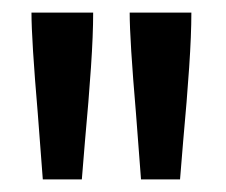

<svg xmlns="http://www.w3.org/2000/svg" viewBox="-20 -775 359 305"><path d="M40 -595Q30 -712 30 -755H128Q128 -720 124.5 -668Q121 -616 115 -551Q114 -537 110 -490H48ZM196 -595Q186 -712 186 -755H284Q284 -720 280.5 -668Q277 -616 271 -551Q270 -537 266 -490H204Z"/></svg>

Font: Enriqueta Medium
Style: Regular
Weight: 500
Designer: Viviana Monsalve, Gustavo Ibarra
Foundry: 72Puntos
Version: Version 2.000